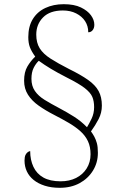

<svg xmlns="http://www.w3.org/2000/svg" viewBox="-20 -780 596 916"><path d="M265 116Q225 116 193.5 106Q162 96 140.5 78.5Q119 61 108 37.5Q97 14 97 -14Q97 -32 102 -41.5Q107 -51 113.5 -55Q120 -59 124 -59Q124 -17 139.5 16Q155 49 187 67Q219 85 269 85Q311 85 343 69Q375 53 393.5 23.5Q412 -6 412 -44Q412 -80 399.5 -106.5Q387 -133 363.5 -154Q340 -175 308.5 -193.5Q277 -212 238 -232Q197 -253 164.5 -276Q132 -299 113.5 -328Q95 -357 95 -395Q95 -436 110.5 -462.5Q126 -489 148 -510Q130 -535 122.5 -555Q115 -575 115 -603Q115 -654 136.5 -689Q158 -724 196.5 -742Q235 -760 284 -760Q334 -760 366 -744.5Q398 -729 414 -707Q430 -685 430 -662Q430 -646 422 -636Q414 -626 401 -626Q401 -656 386 -679Q371 -702 343.5 -716Q316 -730 280 -730Q218 -730 185.5 -697Q153 -664 153 -615Q153 -576 169.5 -549.5Q186 -523 221 -500.5Q256 -478 309 -451Q366 -423 400.5 -398.5Q435 -374 450.5 -345.5Q466 -317 466 -276Q466 -242 450.5 -212Q435 -182 414 -153Q423 -141 430 -128Q437 -115 442 -97.5Q447 -80 447 -51Q447 -4 423.5 34Q400 72 359.5 94Q319 116 265 116ZM395 -173Q405 -189 417 -214Q429 -239 429 -269Q429 -297 420.5 -317.5Q412 -338 384.5 -359.5Q357 -381 299 -410Q254 -433 222.5 -452Q191 -471 165 -490Q151 -477 140.5 -456Q130 -435 130 -404Q130 -370 146.5 -346Q163 -322 193 -303.5Q223 -285 263 -264Q299 -245 333 -223.5Q367 -202 395 -173Z"/></svg>

Font: Noto Serif Thai ExtraLight
Style: Regular
Weight: 250
Version: Version 2.001